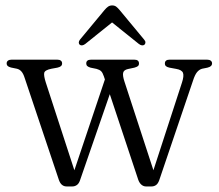

<svg xmlns="http://www.w3.org/2000/svg" viewBox="-20 -679 806 708"><path d="M247 8.5H225.5Q216 8.5 208.8 2.8Q201.5 -3 197 -16L71 -391.5Q66 -407.5 59.2 -415.2Q52.5 -423 42.5 -425.5L20.5 -430Q11.5 -432.5 8 -436Q4.5 -439.5 4.5 -445Q4.5 -451.5 9.2 -455.2Q14 -459 22.5 -459H191Q199.5 -459 204.2 -455.5Q209 -452 209 -445Q209 -439 204.8 -435.2Q200.5 -431.5 191.5 -429.5L169.5 -425.5Q145 -420.5 143 -410Q141 -399.5 149 -374.5L259.5 -35L246.5 -28L372 -401.5L400 -375.5L275 -14Q271 -2 263.5 3.2Q256 8.5 247 8.5ZM539 8.5H518Q509.5 8.5 502 2.5Q494.5 -3.5 490 -15.5L363 -397.5Q358.5 -411 352.8 -416.5Q347 -422 336 -425L314 -429.5Q305.5 -432 301.8 -435.5Q298 -439 298 -445Q298 -459 316 -459H475Q492.5 -459 492.5 -445Q492.5 -438.5 488.5 -435.2Q484.5 -432 475.5 -429.5L452 -424.5Q436 -421 434 -410Q432 -399 439 -378L551.5 -33.5L537.5 -26L651 -374.5Q659 -399 654.8 -410.2Q650.5 -421.5 629.5 -425L605 -429.5Q596 -431.5 592 -435Q588 -438.5 588 -445Q588 -452 592.5 -455.5Q597 -459 605.5 -459H743.5Q752.5 -459 757.2 -455.2Q762 -451.5 762 -445Q762 -439.5 758.2 -435.8Q754.5 -432 745 -429.5L725 -425.5Q714.5 -422.5 706.5 -412.8Q698.5 -403 691.5 -381L567 -14Q562.5 -1.5 555.2 3.5Q548 8.5 539 8.5ZM403.5 -604.5H383L492 -517Q498 -512.5 503.2 -511.8Q508.5 -511 512.5 -514Q516 -517 516.2 -522.2Q516.5 -527.5 511.5 -533L421.5 -641.5Q414.5 -650 408.5 -654.5Q402.5 -659 393.5 -659Q385 -659 378.5 -654.5Q372 -650 365 -641.5L275 -533Q270.5 -527.5 270.5 -522.2Q270.5 -517 274 -514Q278 -511 283.2 -511.8Q288.5 -512.5 294.5 -517Z"/></svg>

Font: Fraunces 48pt Soft Wonky Light
Style: Regular
Weight: 300
Version: Version 1.000;[b76b70a41]